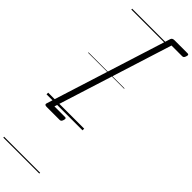

<svg xmlns="http://www.w3.org/2000/svg" viewBox="-509 -1104 1633 1633"><g transform="rotate(45 307.5 -287.5)"><path d="M612 -1070Q608 -1056 602 -1050.5Q596 -1045 587 -1045H458L120 25H249Q257 25 259.5 30.5Q262 36 258 50Q254 64 248 69.5Q242 75 234 75H76Q49 75 54 56L412 -1076Q418 -1095 445 -1095H603Q611 -1095 614 -1089.5Q617 -1084 612 -1070ZM0 510H433V520H0ZM0 -20H433V0H0ZM0 -505H433V-500H0ZM0 -1030H433V-1020H0Z"/></g></svg>

Font: Playwrite CO Guides
Style: Regular
Weight: 400
Designer: Veronika Burian, José Scaglione
Foundry: TypeTogether
Version: Version 1.003